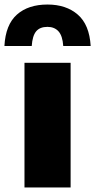

<svg xmlns="http://www.w3.org/2000/svg" viewBox="-64 -827 420 847"><path d="M44 0V-550H247.5V0ZM-44.5 -624Q-39.5 -718 10.5 -762.5Q60.5 -807 145.5 -807Q228 -807 279.2 -762.5Q330.5 -718 336 -624H215Q212 -669 194 -688.8Q176 -708.5 145.5 -708.5Q112 -708.5 95.5 -688.8Q79 -669 76 -624Z"/></svg>

Font: Encode Sans Semi Condensed Black
Style: Regular
Weight: 900
Width: 4
Designer: Multiple Designers
Foundry: Impallari Type
Version: Version 3.000; ttfautohint (v1.8.3) -l 8 -r 50 -G 200 -x 14 